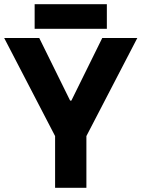

<svg xmlns="http://www.w3.org/2000/svg" viewBox="-27 -891 678 920"><path d="M139 -871V-753H485V-871ZM237 -239V9H387V-239L631 -709H463L315 -409H309L161 -709H-7Z"/></svg>

Font: Kalas SG
Style: Bold
Weight: 700
Designer: Kalas
Foundry: Kalas
Version: Version 2.000;FEAKit 1.0